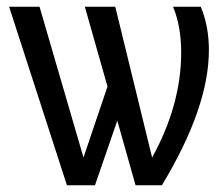

<svg xmlns="http://www.w3.org/2000/svg" viewBox="-20 -548 664 568"><path d="M492 -528H574Q598 -470 598 -400Q598 -230 459 0H381L327 -191L261 0H178L7 -528H97L227 -82L298 -292L231 -528H321L430 -82Q516 -238 516 -393Q516 -470 492 -528Z"/></svg>

Font: Libra Sans
Style: Regular
Weight: 400
Foundry: Context Ltd
Version: Version 1.002